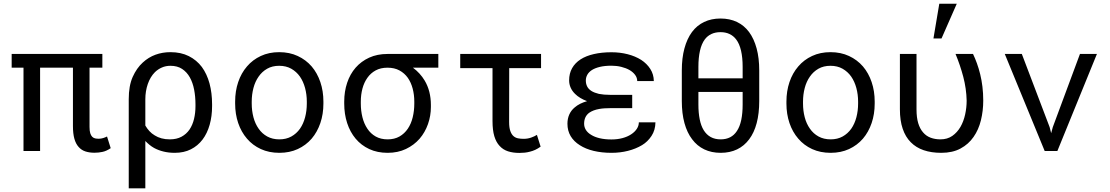

<svg xmlns="http://www.w3.org/2000/svg" viewBox="-20 -822 6041 1045"><path d="M537.1 -453.6V-528.3H43.5V-453.6H107.9V0H198.2V-453.6H377V-135.7Q377 -94.7 384.8 -66.9Q392.6 -39.1 407.7 -22.5Q422.4 -5.4 444.3 2Q466.3 9.3 494.1 9.3Q517.1 9.3 538.3 4.6Q559.6 0 582.5 -15.6L562.5 -79.1Q554.2 -74.7 542.2 -70.8Q530.3 -66.9 517.6 -66.9Q506.8 -66.9 497.8 -68.8Q488.8 -70.8 481.9 -77.6Q475.1 -84.5 471.2 -96.9Q467.3 -109.4 467.3 -130.9V-453.6Z M1134.3 -244.1V-254.4Q1134.3 -315.9 1120.4 -367.7Q1106.4 -419.4 1078.6 -457.5Q1050.3 -495.1 1007.6 -516.6Q964.8 -538.1 907.7 -538.1Q864.3 -538.1 826.2 -524.2Q788.1 -510.3 756.8 -481.4Q723.6 -451.2 702.1 -403.1Q680.7 -355 680.7 -282.2V203.1H771V-54.7Q781.7 -43.5 793.7 -33.7Q805.7 -23.9 818.8 -16.6Q842.3 -3.9 870.4 2.9Q898.4 9.8 931.2 9.8Q981 9.8 1018.8 -9.3Q1056.6 -28.3 1082.5 -62.5Q1107.9 -96.2 1121.1 -142.8Q1134.3 -189.5 1134.3 -244.1ZM1043.9 -254.4V-244.1Q1043.9 -207.5 1036.1 -174.8Q1028.3 -142.1 1011.7 -117.2Q994.6 -92.3 968 -77.9Q941.4 -63.5 904.3 -63.5Q879.4 -63.5 858.9 -69.1Q838.4 -74.7 822.3 -85Q805.7 -94.7 793 -108.6Q780.3 -122.6 771 -138.7V-281.7Q771 -325.7 784.4 -364.7Q797.9 -403.8 823.2 -429.2Q839.8 -445.3 861.1 -454.6Q882.3 -463.9 907.7 -463.9Q945.3 -463.9 971.2 -446.8Q997.1 -429.7 1013.2 -400.9Q1029.3 -372.1 1036.6 -334Q1043.9 -295.9 1043.9 -254.4Z M1259.8 -269V-258.3Q1259.8 -201.2 1276.4 -152.3Q1293 -103.5 1324.2 -67.4Q1355 -31.2 1399.7 -10.7Q1444.3 9.8 1500.5 9.8Q1556.2 9.8 1600.6 -10.7Q1645 -31.2 1676.3 -67.4Q1707 -103.5 1723.6 -152.3Q1740.2 -201.2 1740.2 -258.3V-269Q1740.2 -326.2 1723.6 -375.2Q1707 -424.3 1676.3 -460.4Q1645 -496.6 1600.3 -517.3Q1555.7 -538.1 1499.5 -538.1Q1443.8 -538.1 1399.4 -517.3Q1355 -496.6 1324.2 -460.4Q1293 -424.3 1276.4 -375.2Q1259.8 -326.2 1259.8 -269ZM1350.1 -258.3V-269Q1350.1 -307.6 1359.4 -343Q1368.7 -378.4 1387.7 -405.3Q1406.2 -432.1 1434.1 -448Q1461.9 -463.9 1499.5 -463.9Q1537.1 -463.9 1565.2 -448Q1593.3 -432.1 1612.3 -405.3Q1630.9 -378.4 1640.4 -343Q1649.9 -307.6 1649.9 -269V-258.3Q1649.9 -219.2 1640.6 -183.8Q1631.3 -148.4 1612.8 -121.6Q1593.8 -94.7 1565.7 -79.1Q1537.6 -63.5 1500.5 -63.5Q1462.9 -63.5 1434.6 -79.1Q1406.2 -94.7 1387.7 -121.6Q1368.7 -148.4 1359.4 -183.8Q1350.1 -219.2 1350.1 -258.3Z M2365.7 -453.6V-528.3H2088.9Q2033.2 -528.3 1989.5 -508.3Q1945.8 -488.3 1915.5 -453.6Q1885.3 -418.9 1869.4 -371.3Q1853.5 -323.7 1853.5 -269V-258.3Q1853.5 -201.2 1869.4 -152.3Q1885.3 -103.5 1915.5 -67.4Q1945.8 -31.2 1989.7 -10.7Q2033.7 9.8 2089.8 9.8Q2145.5 9.8 2189.5 -11.2Q2233.4 -32.2 2263.7 -66.9Q2293.5 -101.6 2309.3 -146.5Q2325.2 -191.4 2325.2 -239.7V-251Q2325.2 -288.6 2316.7 -322Q2308.1 -355.5 2291.5 -383.3Q2279.3 -403.8 2263.2 -421.4Q2247.1 -439 2227.5 -453.6ZM1943.8 -258.3V-269Q1943.8 -306.2 1952.6 -339.6Q1961.4 -373 1979.5 -398.4Q1997.1 -423.8 2024.4 -438.7Q2051.8 -453.6 2088.9 -453.6Q2126.5 -453.6 2154.1 -438.7Q2181.6 -423.8 2199.7 -398.4Q2217.3 -373 2226.1 -339.6Q2234.9 -306.2 2234.9 -269V-258.3Q2234.9 -219.2 2226.3 -183.8Q2217.8 -148.4 2199.7 -121.6Q2181.6 -94.7 2154.3 -79.1Q2127 -63.5 2089.8 -63.5Q2052.2 -63.5 2024.7 -79.1Q1997.1 -94.7 1979.5 -121.6Q1961.4 -148.4 1952.6 -183.8Q1943.8 -219.2 1943.8 -258.3Z M2924.8 -451.2V-528.3H2484.9V-451.2H2660.6V-163.1Q2660.6 -113.8 2670.4 -80.8Q2680.2 -47.9 2699.2 -27.8Q2717.8 -7.3 2744.9 1.5Q2772 10.3 2807.1 10.3Q2821.8 10.3 2836.2 8.8Q2850.6 7.3 2864.7 3.4Q2878.9 0 2893.3 -6.6Q2907.7 -13.2 2922.4 -23.9L2902.3 -87.9Q2889.2 -79.6 2870.4 -73Q2851.6 -66.4 2830.1 -66.4Q2814 -66.4 2799.8 -69.1Q2785.6 -71.8 2774.9 -81.1Q2764.2 -90.3 2757.6 -108.6Q2751 -127 2751 -158.2L2751.5 -451.2Z M3068.4 -148.4Q3068.4 -110.4 3085.9 -81.1Q3103.5 -51.8 3135.7 -31.7Q3167.5 -11.2 3211.4 -0.7Q3255.4 9.8 3308.1 9.8Q3355.5 9.8 3397.9 -1Q3440.4 -11.7 3474.6 -32.2Q3504.9 -50.3 3525.9 -82Q3546.9 -113.8 3547.4 -156.2H3457Q3457 -137.2 3445.8 -120.4Q3434.6 -103.5 3415 -90.8Q3395 -77.6 3367.7 -70.3Q3340.3 -63 3308.1 -63Q3272 -63 3244.1 -69.6Q3216.3 -76.2 3197.8 -87.9Q3178.7 -99.1 3168.9 -114.7Q3159.2 -130.4 3159.2 -148.4Q3159.2 -168 3166 -182.9Q3172.9 -197.8 3186.5 -208Q3196.8 -215.3 3210.7 -220.7Q3224.6 -226.1 3241.7 -229Q3254.9 -231.4 3270 -232.4Q3285.2 -233.4 3302.2 -233.4H3420.9V-305.7H3302.2Q3283.7 -305.7 3268.1 -307.1Q3252.4 -308.6 3239.7 -311Q3227.5 -314 3217.3 -317.9Q3207 -321.8 3199.2 -326.7Q3183.1 -336.9 3175.8 -351.3Q3168.5 -365.7 3168.5 -383.8Q3168.5 -400.4 3176.5 -415Q3184.6 -429.7 3201.7 -440.9Q3218.8 -451.7 3245.1 -458Q3271.5 -464.4 3308.1 -464.4Q3336.4 -464.4 3361.8 -458Q3387.2 -451.7 3406.2 -440.9Q3425.3 -429.7 3436.8 -414.3Q3448.2 -398.9 3448.2 -380.9H3538.6Q3538.1 -417.5 3519.5 -446.5Q3501 -475.6 3469.7 -496.1Q3438 -516.1 3396.2 -526.9Q3354.5 -537.6 3308.1 -537.6Q3255.4 -537.6 3212.6 -527.8Q3169.9 -518.1 3140.1 -499Q3109.9 -479.5 3093.8 -450.9Q3077.6 -422.4 3077.6 -384.3Q3077.6 -363.8 3085.9 -345Q3094.2 -326.2 3109.9 -311Q3122.1 -298.8 3138.7 -288.8Q3155.3 -278.8 3175.3 -271.5Q3154.8 -265.6 3137.7 -257.1Q3120.6 -248.5 3107.9 -237.3Q3088.4 -221.2 3078.4 -198.7Q3068.4 -176.3 3068.4 -148.4Z M3902.3 9.8Q3952.6 9.8 3991.7 -9Q4030.8 -27.8 4057.6 -64Q4084.5 -99.6 4098.4 -152.1Q4112.3 -204.6 4112.3 -272V-438.5Q4112.3 -505.9 4098.1 -558.3Q4084 -610.8 4057.1 -647.5Q4030.3 -683.6 3991 -702.4Q3951.7 -721.2 3901.4 -721.2Q3851.6 -721.2 3812.3 -702.4Q3772.9 -683.6 3746.1 -647.5Q3719.2 -610.8 3705.1 -558.3Q3690.9 -505.9 3690.9 -438.5V-272Q3690.9 -204.6 3705.3 -152.1Q3719.7 -99.6 3747.1 -64Q3773.9 -27.8 3813.2 -9Q3852.5 9.8 3902.3 9.8ZM3902.3 -63.5Q3871.1 -63.5 3848.1 -76.2Q3825.2 -88.9 3810.1 -113.3Q3795.4 -137.2 3788.3 -172.6Q3781.2 -208 3781.2 -252.9V-321.8H4022V-252.9Q4022 -205.6 4014.4 -169.2Q4006.8 -132.8 3990.7 -108.9Q3976.1 -86.4 3954.1 -75Q3932.1 -63.5 3902.3 -63.5ZM3781.2 -395.5V-458.5Q3781.2 -508.3 3789.8 -545.9Q3798.3 -583.5 3815.9 -607.4Q3830.6 -627 3852.1 -637Q3873.5 -647 3901.4 -647Q3929.2 -647 3950.4 -637Q3971.7 -627 3986.3 -607.9Q4004.4 -584.5 4013.2 -546.6Q4022 -508.8 4022 -458.5V-395.5Z M4260.3 -269V-258.3Q4260.3 -201.2 4276.9 -152.3Q4293.5 -103.5 4324.7 -67.4Q4355.5 -31.2 4400.1 -10.7Q4444.8 9.8 4501 9.8Q4556.6 9.8 4601.1 -10.7Q4645.5 -31.2 4676.8 -67.4Q4707.5 -103.5 4724.1 -152.3Q4740.7 -201.2 4740.7 -258.3V-269Q4740.7 -326.2 4724.1 -375.2Q4707.5 -424.3 4676.8 -460.4Q4645.5 -496.6 4600.8 -517.3Q4556.2 -538.1 4500 -538.1Q4444.3 -538.1 4399.9 -517.3Q4355.5 -496.6 4324.7 -460.4Q4293.5 -424.3 4276.9 -375.2Q4260.3 -326.2 4260.3 -269ZM4350.6 -258.3V-269Q4350.6 -307.6 4359.9 -343Q4369.1 -378.4 4388.2 -405.3Q4406.7 -432.1 4434.6 -448Q4462.4 -463.9 4500 -463.9Q4537.6 -463.9 4565.7 -448Q4593.8 -432.1 4612.8 -405.3Q4631.3 -378.4 4640.9 -343Q4650.4 -307.6 4650.4 -269V-258.3Q4650.4 -219.2 4641.1 -183.8Q4631.8 -148.4 4613.3 -121.6Q4594.2 -94.7 4566.2 -79.1Q4538.1 -63.5 4501 -63.5Q4463.4 -63.5 4435.1 -79.1Q4406.7 -94.7 4388.2 -121.6Q4369.1 -148.4 4359.9 -183.8Q4350.6 -219.2 4350.6 -258.3Z M4968.3 -528.3H4877.9V-227.1Q4877.9 -166 4893.1 -121.3Q4908.2 -76.7 4937 -47.9Q4965.8 -18.6 5007.6 -4.4Q5049.3 9.8 5103 9.8Q5164.6 9.8 5208 -13.7Q5251.5 -37.1 5278.8 -76.7Q5306.2 -115.7 5318.8 -167.2Q5331.5 -218.8 5331.5 -274.4Q5331.5 -314.5 5327.1 -350.3Q5322.8 -386.2 5314.9 -418Q5307.1 -449.7 5297.1 -477.3Q5287.1 -504.9 5275.9 -528.3H5180.7Q5206.1 -467.3 5222.9 -403.6Q5239.7 -339.8 5241.2 -274.4Q5241.2 -236.3 5232.9 -198.7Q5224.6 -161.1 5207.5 -131.3Q5189.9 -101.1 5163.1 -82.3Q5136.2 -63.5 5098.6 -63.5Q5069.3 -63.5 5045.2 -72.5Q5021 -81.5 5003.9 -101.6Q4986.8 -121.1 4977.5 -151.9Q4968.3 -182.6 4968.3 -226.1ZM5092.3 -801.8 5060.5 -612.8H5104.5L5187.5 -801.8Z M5666 0H5734.9L5950.2 -528.3H5857.9L5710 -129.9L5701.2 -97.2L5692.9 -129.9L5541.5 -528.3H5448.7Z"/></svg>

Font: RobotoMono Nerd Font
Style: Regular
Weight: 400
Monospace: yes
Designer: Google
Version: Version 3.000;Nerd Fonts 3.2.1